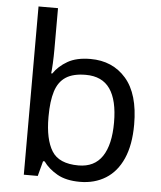

<svg xmlns="http://www.w3.org/2000/svg" viewBox="-54 -807 723 864"><g transform="rotate(5 307.5 -375.0)"><path d="M173 -575Q173 -541 171.5 -511.5Q170 -482 168 -465H173Q196 -499 236 -522Q276 -545 339 -545Q439 -545 499.5 -475.5Q560 -406 560 -268Q560 -176 532.5 -114Q505 -52 455 -21Q405 10 339 10Q276 10 236 -13Q196 -36 173 -68H166L148 0H85V-760H173ZM324 -472Q267 -472 234 -450.5Q201 -429 187 -384.5Q173 -340 173 -271V-267Q173 -168 205.5 -115.5Q238 -63 326 -63Q398 -63 433.5 -116Q469 -169 469 -269Q469 -370 433.5 -421Q398 -472 324 -472Z"/></g></svg>

Font: tamil25
Style: Book
Weight: 400
Designer: Jelle Bosma - Monotype Design Team
Foundry: Monotype Imaging Inc.
Version: Version 2.003